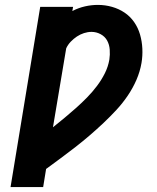

<svg xmlns="http://www.w3.org/2000/svg" viewBox="-20 -763 640 783"><path d="M23 0 144 -735H278L275 -718Q300 -731 326.5 -737Q353 -743 379 -743Q409 -743 437 -735Q465 -727 488 -711.5Q511 -696 527 -673Q543 -650 551 -622.5Q559 -595 560.5 -565Q562 -535 557 -506Q551 -471 536.5 -437.5Q522 -404 501 -373Q480 -342 454.5 -314.5Q429 -287 402 -261.5Q375 -236 346.5 -211.5Q318 -187 288.5 -164Q259 -141 228.5 -118.5Q198 -96 168 -74L156 0ZM196 -244Q221 -264 244.5 -283.5Q268 -303 291 -323.5Q314 -344 335.5 -366Q357 -388 375.5 -412.5Q394 -437 407.5 -464Q421 -491 426 -520Q429 -540 427.5 -560.5Q426 -581 417 -597.5Q408 -614 390.5 -623.5Q373 -633 353 -633Q338 -633 322.5 -628Q307 -623 293.5 -614Q280 -605 268.5 -593Q257 -581 250 -566Z"/></svg>

Font: Iosevka Curly XBdEx
Style: Italic
Weight: 800
Width: 7
Italic angle: -9°
Monospace: yes
Designer: Belleve Invis
Foundry: Belleve Invis
Version: Version 11.1.0; ttfautohint (v1.8.3)